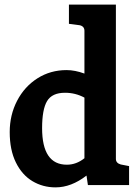

<svg xmlns="http://www.w3.org/2000/svg" viewBox="-20 -800 601 830"><path d="M538 -82V0H360L354 -41Q288 10 220 10Q165 10 120 -17Q75 -44 48.5 -98Q22 -152 22 -229Q22 -303 54 -364.5Q86 -426 142 -461.5Q198 -497 268 -497Q304 -497 345 -482V-667Q345 -677 339.5 -683Q334 -689 324 -691L278 -697V-780H481V-113Q481 -95 502 -89ZM269 -88Q310 -88 345 -116V-378Q306 -399 261 -399Q205 -399 183.5 -363Q162 -327 162 -246Q162 -88 269 -88Z"/></svg>

Font: Enriqueta
Style: Bold
Weight: 700
Designer: Viviana Monsalve, Gustavo Ibarra
Foundry: 72Puntos
Version: Version 2.000